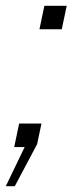

<svg xmlns="http://www.w3.org/2000/svg" viewBox="-47 -507 260 662"><path d="M89 -406H166L183 -487H106ZM-27 135H4L81 -10L96 -81H19L2 0H38Z"/></svg>

Font: Geist ExtraLight
Style: Italic
Weight: 200
Italic angle: -12°
Designer: Basement.studio, Andrés Briganti, Mateo Zaragoza
Foundry: Basement.studio, Vercel, Andrés Briganti, Guido Ferreyra, Mateo Zaragoza
Version: Version 1.500